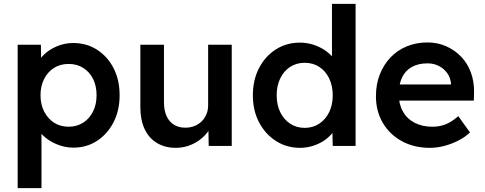

<svg xmlns="http://www.w3.org/2000/svg" viewBox="-20 -760 2526 1000"><path d="M72 220V-527H193L195 -407L174 -416Q180 -447 208 -474.5Q236 -502 276.5 -519Q317 -536 361 -536Q431 -536 485.5 -501Q540 -466 571.5 -405Q603 -344 603 -264Q603 -185 571.5 -123.5Q540 -62 485.5 -26.5Q431 9 363 9Q317 9 274.5 -9Q232 -27 202.5 -56Q173 -85 166 -117L196 -131V220ZM483 -264Q483 -312 465 -348.5Q447 -385 414 -406Q381 -427 338 -427Q294 -427 261.5 -406.5Q229 -386 210 -349Q191 -312 191 -264Q191 -216 210 -179Q229 -142 261.5 -121Q294 -100 338 -100Q380 -100 413 -121Q446 -142 464.5 -179Q483 -216 483 -264Z M711 -202V-527H834V-228Q834 -186 847 -156.5Q860 -127 885 -111Q910 -95 945 -95Q971 -95 992.5 -103.5Q1014 -112 1030 -127.5Q1046 -143 1055 -164.5Q1064 -186 1064 -211V-527H1187V0H1067L1065 -110L1087 -122Q1075 -84 1046.5 -54.5Q1018 -25 979 -7.5Q940 10 896 10Q839 10 797 -15.5Q755 -41 733 -88.5Q711 -136 711 -202Z M1297 -264Q1297 -343 1329 -405Q1361 -467 1416.5 -502.5Q1472 -538 1542 -538Q1580 -538 1615.5 -526Q1651 -514 1679 -493.5Q1707 -473 1723.5 -448Q1740 -423 1742 -396L1709 -392V-740H1832V0H1713L1710 -124L1734 -122Q1733 -97 1716.5 -74Q1700 -51 1674 -32Q1648 -13 1613.5 -1.5Q1579 10 1543 10Q1473 10 1417.5 -25.5Q1362 -61 1329.5 -122.5Q1297 -184 1297 -264ZM1713 -264Q1713 -313 1694.5 -351.5Q1676 -390 1643 -411.5Q1610 -433 1567 -433Q1524 -433 1491 -411.5Q1458 -390 1439.5 -351.5Q1421 -313 1421 -264Q1421 -214 1439.5 -176Q1458 -138 1491 -116Q1524 -94 1567 -94Q1610 -94 1643 -116Q1676 -138 1694.5 -176Q1713 -214 1713 -264Z M1938 -259Q1938 -321 1958 -372Q1978 -423 2013.5 -460.5Q2049 -498 2098.5 -518.5Q2148 -539 2207 -539Q2259 -539 2304 -519Q2349 -499 2382 -464.5Q2415 -430 2432.5 -382.5Q2450 -335 2449 -279L2448 -236H2021L1998 -320H2345L2329 -303V-325Q2326 -356 2309 -379.5Q2292 -403 2265.5 -416.5Q2239 -430 2207 -430Q2158 -430 2124.5 -411Q2091 -392 2074 -356.5Q2057 -321 2057 -268Q2057 -217 2078.5 -179Q2100 -141 2139.5 -120.5Q2179 -100 2232 -100Q2269 -100 2300 -112Q2331 -124 2367 -155L2428 -70Q2401 -45 2366.5 -27.5Q2332 -10 2294 0Q2256 10 2219 10Q2136 10 2072.5 -25Q2009 -60 1973.5 -120.5Q1938 -181 1938 -259Z"/></svg>

Font: Mach Medium
Style: Regular
Weight: 500
Version: Version 1.002